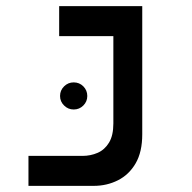

<svg xmlns="http://www.w3.org/2000/svg" viewBox="-20 -606 626 626"><path d="M72.8 0V-97.7H248.5Q275.4 -97.7 298.3 -107.7Q321.3 -117.7 335.4 -140.9Q349.6 -164.1 349.6 -203.6V-585.9H443.8V-168Q443.8 -110.8 422.4 -73.7Q400.9 -36.6 364.7 -18.3Q328.6 0 285.2 0ZM172.9 -488.3V-585.9H432.1V-488.3ZM220.2 -249Q202.1 -249 189 -262Q175.8 -274.9 175.8 -293Q175.8 -311.5 189 -324.5Q202.1 -337.4 220.2 -337.4Q238.8 -337.4 251.7 -324.5Q264.6 -311.5 264.6 -293Q264.6 -274.9 251.7 -262Q238.8 -249 220.2 -249Z"/></svg>

Font: Cascadia Code
Style: Regular
Weight: 400
Monospace: yes
Designer: Aaron Bell
Foundry: Saja Typeworks
Version: Version 2106.017